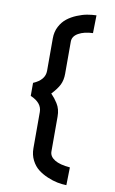

<svg xmlns="http://www.w3.org/2000/svg" viewBox="-98 -833 596 999"><g transform="rotate(10 200.0 -333.5)"><path d="M64 -310.1Q125 -284.2 125 -235.8V-43.9Q125 -9.3 139.4 18.8Q153.8 46.9 175.8 64Q197.8 81.1 226.1 93Q254.4 105 279.3 109.9Q304.2 114.7 327.1 115.2L329.1 21Q275.4 16.6 247.8 -0.5Q220.2 -17.6 220.2 -43.9V-228Q220.2 -248 215.8 -264.9Q211.4 -281.7 201.9 -296.6Q192.4 -311.5 186 -319.3Q179.7 -327.1 167 -340.8Q195.8 -371.1 208 -396Q220.2 -420.9 220.2 -454.1V-625Q220.2 -652.8 250.2 -669.7Q280.3 -686.5 326.2 -688L328.1 -782.2Q305.2 -781.7 280 -777.3Q254.9 -772.9 226.6 -761.2Q198.2 -749.5 176.3 -732.4Q154.3 -715.3 139.6 -687.5Q125 -659.7 125 -625V-453.1Q125 -404.8 64 -378.9Z"/></g></svg>

Font: Comic Neue Angular
Style: Bold
Weight: 700
Designer: Craig Rozynski
Foundry: Craig Rozynski
Version: Version 2.003